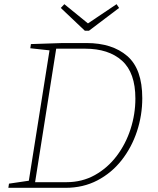

<svg xmlns="http://www.w3.org/2000/svg" viewBox="-20 -899 757 919"><path d="M394 -693Q517 -693 589 -631Q661 -569 661 -429Q661 -347 635.5 -270Q610 -193 562 -132Q514 -71 446 -35.5Q378 0 294 0H20L23 -20L118 -34L217 -658L125 -668L128 -688L280 -693ZM298 -27Q373 -27 434 -61Q495 -95 538.5 -152.5Q582 -210 605 -281.5Q628 -353 628 -427Q628 -551 564 -608.5Q500 -666 387 -666H249L148 -27ZM538 -879 550 -861 406 -752H386L271 -861L288 -879L401 -787Z"/></svg>

Font: Bitter ExtraLight
Style: Italic
Weight: 200
Italic angle: -9°
Designer: Sol Matas, and Bitter project Authors
Foundry: Sol Matas
Version: Version 2.001